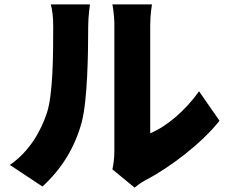

<svg xmlns="http://www.w3.org/2000/svg" viewBox="-20 -793 1040 873"><path d="M491 -23 592 60C603 52 616 40 640 27C751 -30 897 -141 978 -244L885 -378C823 -290 738 -218 663 -187V-679C663 -728 671 -773 671 -773H491C491 -773 500 -729 500 -680V-106C500 -75 496 -44 491 -23ZM25 -43 173 55C260 -24 321 -123 352 -239C378 -340 381 -549 381 -672C381 -720 389 -773 389 -773H211C218 -746 222 -717 222 -670C222 -545 221 -361 193 -279C167 -200 116 -106 25 -43Z"/></svg>

Font: Source Han Sans HK Heavy
Style: Regular
Weight: 900
Designer: Ryoko NISHIZUKA 西塚涼子 (kana, bopomofo & ideographs); Paul D. Hunt (Latin, Greek & Cyrillic); Sandoll Communications 산돌커뮤니
Foundry: Adobe
Version: Version 2.000;hotconv 1.0.107;makeotfexe 2.5.65593